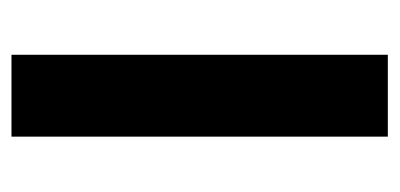

<svg xmlns="http://www.w3.org/2000/svg" viewBox="-196 -482 679 326"><g transform="rotate(-90 143.0 -319.5)"><path d="M212.5 0H73.5V-639H212.5Z"/></g></svg>

Font: AnekLatin_SemiExpandedSemiBold
Style: Regular
Weight: 600
Width: 6
Designer: Yesha Goshar
Foundry: Ek Type
Version: Version 1.003